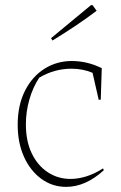

<svg xmlns="http://www.w3.org/2000/svg" viewBox="-20 -723 471 749"><path d="M238 6Q184 6 141 -25.5Q98 -57 73.5 -111.5Q49 -166 49 -236Q49 -312 77 -368Q105 -424 153 -454.5Q201 -485 260 -485Q290 -485 319.5 -478Q349 -471 377 -457L373 -334H365L341 -439Q303 -455 259 -455Q192 -455 133 -420Q108 -382 94.5 -334.5Q81 -287 81 -238Q81 -172 104 -124.5Q127 -77 166.5 -51Q206 -25 255 -25Q285 -25 317 -35Q349 -45 382 -66L385 -59Q314 6 238 6ZM185 -565 179 -574 335 -703H341L357 -681Q316 -650 272.5 -621Q229 -592 185 -565Z"/></svg>

Font: Piazzolla Thin
Style: Regular
Weight: 100
Designer: Juan Pablo del Peral
Foundry: Huerta Tipografica
Version: Version 1.330